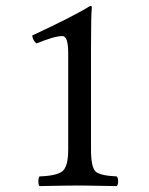

<svg xmlns="http://www.w3.org/2000/svg" viewBox="-20 -628 505 650"><path d="M288.1 -122.1Q288.1 -62 303.5 -47.6Q318.8 -33.2 375 -30.8Q379.9 -25.9 379.9 -13.9Q379.9 -2 375 2Q274.9 0 252.9 0Q211.9 0 113.8 2Q109.9 -2 109.9 -13.9Q109.9 -25.9 113.8 -30.8Q171.9 -32.7 191.4 -48.3Q210.9 -64 210.9 -122.1V-448.2Q210.9 -506.3 190.9 -505.9Q164.1 -505.9 104 -481Q91.8 -488.8 88.9 -507.8Q229 -572.8 285.2 -607.9Q291 -607.9 291 -603Q288.1 -580.1 288.1 -469.2Z"/></svg>

Font: Linux Libertine Capitals
Style: Small Caps
Weight: 400
Designer: Philipp H. Poll
Foundry: Philipp H. Poll
Version: Version 5.1.3